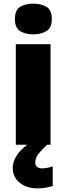

<svg xmlns="http://www.w3.org/2000/svg" viewBox="-20 -796 365 1056"><path d="M163 -776Q204 -776 234.5 -759Q265 -742 265 -691Q265 -642 234.5 -624.5Q204 -607 163 -607Q121 -607 91.5 -624.5Q62 -642 62 -691Q62 -742 91.5 -759Q121 -776 163 -776ZM258 -553V0H67V-553ZM174 97Q174 115 184.5 122.5Q195 130 212 130Q225 130 242.5 126.5Q260 123 270 119V227Q254 232 233 236Q212 240 185 240Q128 240 89 209.5Q50 179 50 127Q50 93 73.5 56.5Q97 20 164 -25L239 0Q205 32 189.5 53Q174 74 174 97Z"/></svg>

Font: Noto Sans Syriac Western Black
Style: Regular
Weight: 900
Designer: Patrick Giasson and the Monotype Design Team
Foundry: Monotype Imaging Inc.
Version: Version 3.000; ttfautohint (v1.8.4.7-5d5b)